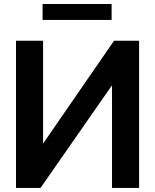

<svg xmlns="http://www.w3.org/2000/svg" viewBox="-20 -929 767 949"><path d="M59.1 -727.5H192.9V-221.2H194.3L543.5 -727.5H667.5V0H533.7V-505.4H532.2L180.2 0H59.1ZM531.7 -909.2V-830.6H190.4V-909.2Z"/></svg>

Font: Inter Display Semi Bold
Style: Regular
Weight: 600
Designer: Rasmus Andersson
Foundry: rsms
Version: Version 4.000;git-37864ae